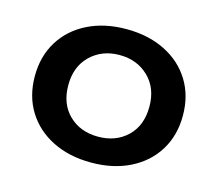

<svg xmlns="http://www.w3.org/2000/svg" viewBox="-79 -594 805 709"><g transform="rotate(15 323.0 -240.0)"><path d="M40 -240Q40 -316 75.5 -373.5Q111 -431 175 -463Q239 -495 323 -495Q407 -495 471 -463Q535 -431 570.5 -373.5Q606 -316 606 -240Q606 -164 570.5 -106.5Q535 -49 471 -17Q407 15 323 15Q239 15 175 -17Q111 -49 75.5 -106.5Q40 -164 40 -240ZM478 -240Q478 -311 434 -353.5Q390 -396 323 -396Q256 -396 212 -353.5Q168 -311 168 -240Q168 -168 211.5 -126Q255 -84 323 -84Q391 -84 434.5 -126Q478 -168 478 -240Z"/></g></svg>

Font: Prompt Medium
Style: Regular
Weight: 500
Designer: Katatrad Team
Foundry: CadsonDemak
Version: Version 1.001